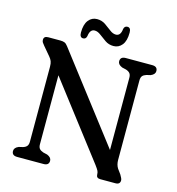

<svg xmlns="http://www.w3.org/2000/svg" viewBox="-125 -981 1000 1087"><g transform="rotate(15 375.0 -437.0)"><path d="M261 -27Q261 0 229.5 0H75Q43.5 0 43.5 -27Q43.5 -46.5 69 -57L92.5 -62.5Q107.5 -67 115 -76Q122.5 -85 122.5 -103.5V-540.5Q122.5 -561 117.8 -573Q113 -585 103.5 -596L60.5 -647Q52.5 -656.5 48.2 -663Q44 -669.5 44 -678.5Q44 -700 70 -700H141Q156 -700 165.8 -696Q175.5 -692 185.5 -678.5L572.5 -174V-596.5Q572.5 -614.5 565 -623.5Q557.5 -632.5 542 -637.5L518.5 -643Q492.5 -653.5 492.5 -673Q492.5 -700 524.5 -700H679Q710.5 -700 710.5 -673Q710.5 -653.5 685 -643L661.5 -637.5Q646 -632.5 638.8 -623.8Q631.5 -615 631.5 -596.5V-132Q631.5 -104 644 -84L665 -55Q678 -34 678 -24Q678 0 651 0H562Q538.5 0 538.5 -21.5Q538.5 -33 534.2 -42Q530 -51 515.5 -70.5L181 -507V-103.5Q181 -85 188.8 -76.2Q196.5 -67.5 212 -62.5L235.5 -57Q261 -46.5 261 -27ZM438.5 -747.5Q411 -747.5 389.8 -762Q368.5 -776.5 350.2 -790.8Q332 -805 314.5 -805Q287 -805 282 -763.5Q278 -745 261.5 -745Q241.5 -745 241.5 -774Q241.5 -822 261 -846.5Q280.5 -871 311 -871Q338.5 -871 359.8 -856.5Q381 -842 399 -827.8Q417 -813.5 435 -813.5Q463 -813.5 467 -855Q471 -873.5 488 -873.5Q508 -873.5 508 -844.5Q508 -796 488.5 -771.8Q469 -747.5 438.5 -747.5Z"/></g></svg>

Font: Fraunces 72pt SuperSoft
Style: Regular
Weight: 400
Version: Version 1.000;[b76b70a41]